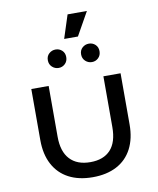

<svg xmlns="http://www.w3.org/2000/svg" viewBox="-97 -974 870 1057"><g transform="rotate(-10 338.0 -445.5)"><path d="M312 -769 354 -899H462L389 -769ZM441 -617Q420 -617 404.5 -631.5Q389 -646 389 -669Q389 -692 404.5 -706Q420 -720 441 -720Q462 -720 477 -706Q492 -692 492 -669Q492 -646 477 -631.5Q462 -617 441 -617ZM255 -617Q234 -617 218.5 -631.5Q203 -646 203 -669Q203 -692 218.5 -706Q234 -720 255 -720Q276 -720 291 -706Q306 -692 306 -669Q306 -646 291 -631.5Q276 -617 255 -617ZM336 8Q258 8 202 -21.5Q146 -51 116 -107.5Q86 -164 86 -243V-529H183V-245Q183 -162 223 -119Q263 -76 337 -76Q411 -76 450 -118.5Q489 -161 489 -245V-529H585V-243Q585 -164 555.5 -107.5Q526 -51 470 -21.5Q414 8 336 8Z"/></g></svg>

Font: Montserrat Z Med
Style: Regular
Weight: 500
Designer: Julieta Ulanovsky
Foundry: Julieta Ulanovsky
Version: Version 8.000